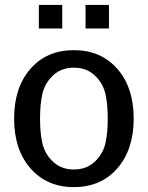

<svg xmlns="http://www.w3.org/2000/svg" viewBox="-20 -745 599 777"><path d="M420.9 -629.9H326.2V-725.1H420.9ZM231.9 -629.9H137.2V-725.1H231.9ZM370.1 -433.1Q335 -471.2 278.8 -471.2Q223.1 -471.2 188 -433.1Q159.7 -403.3 150.9 -362.5Q142.1 -321.8 142.1 -265.1Q142.1 -208.5 150.9 -167.7Q159.7 -127 188 -97.2Q223.1 -59.1 278.8 -59.1Q335 -59.1 370.1 -97.2Q398.4 -127 407.2 -167.7Q416 -208.5 416 -265.1Q416 -321.8 407.2 -362.5Q398.4 -403.3 370.1 -433.1ZM278.8 -542Q388.2 -542 454.6 -466.6Q521 -391.1 521 -265.1Q521 -139.6 454.8 -63.7Q388.7 12.2 278.8 12.2Q169.9 12.2 103.5 -63.5Q37.1 -139.2 37.1 -265.1Q37.1 -390.6 103 -466.3Q168.9 -542 278.8 -542Z"/></svg>

Font: Aurulent Sans
Style: Regular
Weight: 400
Version: Version 2007.05.04